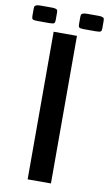

<svg xmlns="http://www.w3.org/2000/svg" viewBox="-183 -965 575 1014"><g transform="rotate(10 104.5 -458.0)"><path d="M291.5 -895V-853Q291.5 -840.8 286.6 -836.7Q281.7 -832.5 260.3 -832.5H197.8Q176.8 -832.5 171.6 -836.7Q166.5 -840.8 166.5 -853V-895Q167 -902.3 168 -905.5Q168.9 -908.7 176 -912.1Q183.1 -915.5 197.8 -915.5H260.3Q274.9 -915.5 282 -912.6Q289.1 -909.7 290 -906.5Q291 -903.3 291.5 -895ZM41.5 -895V-853Q41.5 -840.8 36.6 -836.7Q31.7 -832.5 10.3 -832.5H-52.2Q-73.2 -832.5 -78.4 -836.7Q-83.5 -840.8 -83.5 -853V-895Q-83 -902.3 -82 -905.5Q-81.1 -908.7 -74 -912.1Q-66.9 -915.5 -52.2 -915.5H10.3Q24.9 -915.5 32 -912.6Q39.1 -909.7 40 -906.5Q41 -903.3 41.5 -895ZM166.5 -791.5V0H41.5V-791.5Z"/></g></svg>

Font: Gputeks
Style: Bold
Weight: 600
Width: 8
Version: Version 0.9